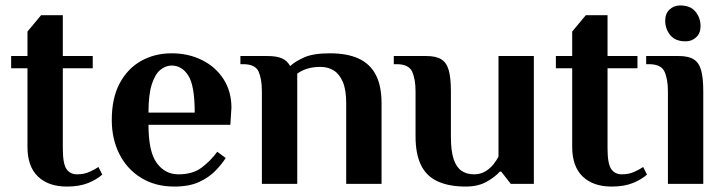

<svg xmlns="http://www.w3.org/2000/svg" viewBox="-20 -676 2664 706"><path d="M226 10Q158 10 119.5 -27Q81 -64 81 -136V-425H21V-470H81V-560L131 -620H211V-470H321V-425H211V-130Q211 -74 224.5 -54.5Q238 -35 263 -35Q289 -35 309 -44Q329 -53 342 -62L356 -34Q336 -16 304 -3Q272 10 226 10Z M621 10Q551 10 499 -22Q447 -54 419 -109.5Q391 -165 391 -235Q391 -315 420 -369.5Q449 -424 499 -452Q549 -480 611 -480Q673 -480 723 -455Q773 -430 802 -385Q831 -340 831 -280L827 -217H526Q526 -118 556.5 -76.5Q587 -35 636 -35Q688 -35 720.5 -59Q753 -83 779 -118L810 -95Q796 -73 772.5 -48.5Q749 -24 712.5 -7Q676 10 621 10ZM526 -262H696Q696 -361 672.5 -398Q649 -435 611 -435Q589 -435 569.5 -419Q550 -403 538 -365.5Q526 -328 526 -262Z M943 0V-340Q943 -385 931 -412.5Q919 -440 874 -440H864V-470H963Q997 -470 1016.5 -461.5Q1036 -453 1047 -433Q1065 -450 1098.5 -465Q1132 -480 1193 -480Q1256 -480 1298 -461Q1340 -442 1361.5 -401.5Q1383 -361 1383 -296V0H1253V-297Q1253 -346 1240.5 -375Q1228 -404 1207 -417Q1186 -430 1158 -430Q1130 -430 1108.5 -423Q1087 -416 1073 -405V0Z M1693 10Q1631 10 1589.5 -9Q1548 -28 1528 -69Q1508 -110 1508 -174V-340Q1508 -385 1495.5 -412.5Q1483 -440 1438 -440H1428V-470H1548Q1583 -470 1602.5 -458Q1622 -446 1630 -418Q1638 -390 1638 -340V-173Q1638 -121 1648 -91Q1658 -61 1677 -48Q1696 -35 1723 -35Q1747 -35 1765 -46Q1783 -57 1795 -72.5Q1807 -88 1813 -100V-470H1943V0H1858L1823 -45H1818Q1799 -24 1768 -7Q1737 10 1693 10Z M2229 10Q2161 10 2122.5 -27Q2084 -64 2084 -136V-425H2024V-470H2084V-560L2134 -620H2214V-470H2324V-425H2214V-130Q2214 -74 2227.5 -54.5Q2241 -35 2266 -35Q2292 -35 2312 -44Q2332 -53 2345 -62L2359 -34Q2339 -16 2307 -3Q2275 10 2229 10Z M2436 0V-340Q2436 -385 2423.5 -412.5Q2411 -440 2366 -440H2356V-470H2476Q2511 -470 2530.5 -458Q2550 -446 2558 -418Q2566 -390 2566 -340V0ZM2501 -524Q2463 -524 2444.5 -547Q2426 -570 2426 -600Q2426 -626 2442 -641Q2458 -656 2481 -656Q2519 -656 2537.5 -633Q2556 -610 2556 -580Q2556 -554 2540 -539Q2524 -524 2501 -524Z"/></svg>

Font: El Messiri
Style: Regular
Weight: 400
Designer: Mohamed Gaber
Foundry: Kief Type Foundry
Version: Version 2.020